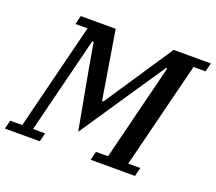

<svg xmlns="http://www.w3.org/2000/svg" viewBox="-144 -858 1143 1018"><g transform="rotate(20 428.0 -349.0)"><path d="M-14 -49H54L204 -649H136L148 -698H345L408 -314H416L672 -698H882L870 -649H802L652 -49H720L708 0H458L470 -49H538L674 -594H667L571 -452L345 -117L283 -454L259 -593H251L115 -49H183L171 0H-26Z"/></g></svg>

Font: IBM Plex Serif Medm
Style: Italic
Weight: 500
Italic angle: -14°
Designer: Mike Abbink, Paul van der Laan, Pieter van Rosmalen
Foundry: Bold Monday
Version: Version 3.001